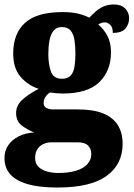

<svg xmlns="http://www.w3.org/2000/svg" viewBox="-33 -605 597 858"><path d="M224 233Q105 233 46 200Q-13 167 -13 102Q-13 69 3.5 44.5Q20 20 50 4.5Q80 -11 120 -13Q91 -24 65 -43.5Q39 -63 39 -100Q39 -134 67 -159.5Q95 -185 140 -208Q93 -223 59.5 -261Q26 -299 26 -366Q26 -455 79 -503Q132 -551 246 -551Q284 -551 312 -545Q340 -539 366 -526Q382 -543 397.5 -556Q413 -569 432 -577Q451 -585 476 -585Q509 -585 526.5 -567Q544 -549 544 -523Q544 -498 528 -478Q512 -458 471 -458Q471 -485 458.5 -495Q446 -505 437 -505Q426 -505 418.5 -502Q411 -499 406 -496Q430 -476 446.5 -445.5Q463 -415 463 -371Q463 -289 411 -238Q359 -187 246 -187Q236 -187 218 -188.5Q200 -190 192 -192Q182 -188 172 -174.5Q162 -161 162 -145Q162 -129 174.5 -122.5Q187 -116 203 -116H315Q383 -116 427 -98.5Q471 -81 493 -46.5Q515 -12 515 38Q515 129 443.5 181Q372 233 224 233ZM227 168Q273 168 306.5 158Q340 148 357.5 128.5Q375 109 375 83Q375 61 361 46Q347 31 314 31H194Q180 31 163.5 37.5Q147 44 135.5 59.5Q124 75 124 102Q124 125 138 139.5Q152 154 176 161Q200 168 227 168ZM244 -253Q270 -253 283 -267.5Q296 -282 300 -308Q304 -334 304 -365Q304 -397 300 -424.5Q296 -452 283 -468Q270 -484 244 -484Q219 -484 206 -467.5Q193 -451 188 -423.5Q183 -396 183 -364Q183 -318 194.5 -285.5Q206 -253 244 -253Z"/></svg>

Font: Noto Serif Khmer SemiCondensed Black
Style: Regular
Weight: 900
Width: 4
Designer: Danh Hong and the Monotype Design Team
Foundry: Monotype Imaging Inc.
Version: Version 2.004